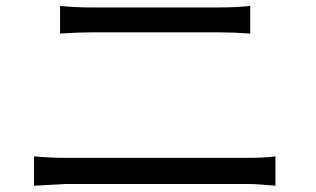

<svg xmlns="http://www.w3.org/2000/svg" viewBox="-20 -671 1040 632"><path d="M91.8 -59.6V-156.2Q148.4 -151.4 197.3 -151.4H795.9Q849.6 -151.4 886.7 -156.2V-59.6Q826.2 -65.4 795.9 -65.4H197.3Q194.3 -65.4 91.8 -59.6ZM177.7 -560.5V-651.4Q231.4 -646.5 276.4 -646.5H705.1Q756.8 -646.5 803.7 -651.4V-560.5Q747.1 -564.5 705.1 -564.5H277.3Q240.2 -564.5 177.7 -560.5Z"/></svg>

Font: Nasu
Style: Regular
Weight: 400
Designer: Ryoko NISHIZUKA (kana &amp; ideographs); Paul D. Hunt (Latin, Greek &amp; Cyrillic); Wenlong ZHANG (bopomofo); Sandoll C
Version: Version 2014.1215